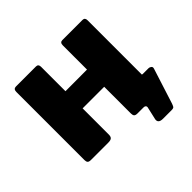

<svg xmlns="http://www.w3.org/2000/svg" viewBox="-159 -695 969 969"><g transform="rotate(-45 325.5 -210.0)"><path d="M484 110Q450 110 454 84L470 14Q471 8 467 4Q463 0 455 0H417V-122H558V-136Q558 -122 572 -122H613Q620 -122 627 -116.5Q634 -111 630 -100L570 88Q566 99 562.5 104.5Q559 110 544 110ZM234 -511V-27Q234 -12 227 -6Q220 0 204 0H80Q66 0 61 -5.5Q56 -11 56 -23V-509Q56 -530 74 -530H217Q234 -530 234 -511ZM566 -511V-27Q566 -12 559 -6Q552 0 536 0H412Q398 0 393 -5.5Q388 -11 388 -23V-509Q388 -530 405 -530H549Q566 -530 566 -511ZM102 -214Q80 -214 80 -234V-318Q80 -336 100 -336L475 -337Q495 -337 495 -319V-234Q495 -214 473 -214Z"/></g></svg>

Font: Libre Franklin ExtraBold
Style: Regular
Weight: 800
Designer: Pablo Impallari, Rodrigo Fuenzalida, Nhung Nguyen
Foundry: Impallari Type
Version: Version 3.000